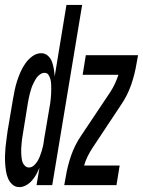

<svg xmlns="http://www.w3.org/2000/svg" viewBox="-44 -755 583 783"><path d="M35 8Q18 8 6.5 -2.5Q-5 -13 -11 -27Q-17 -41 -19.5 -57Q-22 -73 -23 -89Q-24 -105 -23.5 -121.5Q-23 -138 -21.5 -154.5Q-20 -171 -17.5 -187.5Q-15 -204 -13 -221L9 -351Q12 -369 16 -388Q20 -407 26 -425.5Q32 -444 40 -462Q48 -480 59.5 -496.5Q71 -513 88 -525.5Q105 -538 124 -538Q140 -538 151.5 -527.5Q163 -517 168 -503Q173 -489 175.5 -474Q178 -459 179 -443L227 -735H291L169 0H105L117 -71Q111 -57 104 -44Q97 -31 86.5 -19Q76 -7 62.5 0.5Q49 8 35 8ZM74 -72Q85 -72 94 -80Q103 -88 109 -98Q115 -108 119 -118.5Q123 -129 126 -139Q129 -149 131.5 -160Q134 -171 135 -182L157 -312Q159 -322 160.5 -332Q162 -342 163 -352.5Q164 -363 164.5 -373Q165 -383 165 -393Q165 -403 164.5 -413Q164 -423 161.5 -432.5Q159 -442 153.5 -450Q148 -458 138 -458Q129 -458 120.5 -452.5Q112 -447 106.5 -439.5Q101 -432 96.5 -423.5Q92 -415 88.5 -407Q85 -399 82.5 -390Q80 -381 77.5 -372.5Q75 -364 73.5 -355Q72 -346 70 -337L49 -207Q47 -198 46 -188.5Q45 -179 44 -169Q43 -159 42.5 -149.5Q42 -140 42.5 -130.5Q43 -121 44 -111.5Q45 -102 48 -93.5Q51 -85 58 -78.5Q65 -72 74 -72Q74 -72 74 -72Q74 -72 74 -72ZM218 0 224 -33Q231 -77 246 -120.5Q261 -164 287 -202L406 -380Q417 -397 425 -414.5Q433 -432 439 -450H293L306 -530H519L513 -497Q506 -453 491 -409.5Q476 -366 450 -328L332 -150Q321 -133 312.5 -115.5Q304 -98 299 -80H444L431 0Z"/></svg>

Font: Iosevka Curly Medium Oblique
Style: Regular
Weight: 500
Italic angle: -9°
Monospace: yes
Designer: Belleve Invis
Foundry: Belleve Invis
Version: Version 11.1.0; ttfautohint (v1.8.3)